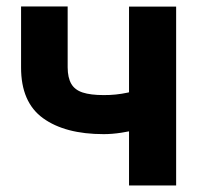

<svg xmlns="http://www.w3.org/2000/svg" viewBox="-20 -566 602 586"><path d="M517.6 -545.9V0H373.8V-545.9ZM447.3 -305.7V-186.5Q430.1 -178.9 404.1 -172Q378.1 -165.1 349.9 -160.9Q321.6 -156.6 296.5 -156.6Q178.8 -156.6 111.5 -205.2Q44.1 -253.8 44.3 -360.4V-546.3H186.5V-360.4Q186.7 -328.8 197.5 -310.2Q208.2 -291.6 232.3 -283.7Q256.4 -275.8 296.5 -275.8Q333.6 -275.5 369.6 -283.3Q405.7 -291.2 447.3 -305.7Z"/></svg>

Font: Inter Tight
Style: Regular
Weight: 400
Designer: Rasmus Andersson
Foundry: rsms
Version: Version 3.002